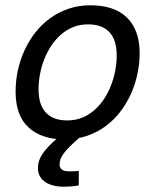

<svg xmlns="http://www.w3.org/2000/svg" viewBox="-20 -519 590 727"><path d="M225.1 8.8Q137.2 8.8 88.1 -36.4Q39.1 -81.5 39.1 -171.9Q39.1 -212.4 47.6 -252.2Q56.2 -292 72.8 -328.4Q89.4 -364.7 113.8 -396Q138.2 -427.2 169.9 -450.2Q201.7 -473.1 240 -486.1Q278.3 -499 323.2 -499Q367.2 -499 401.6 -487.5Q436 -476.1 459.7 -453.4Q483.4 -430.7 496.1 -396.7Q508.8 -362.8 508.8 -317.9Q508.8 -277.8 500.2 -238Q491.7 -198.2 475.1 -161.9Q458.5 -125.5 434.1 -94.2Q409.7 -63 378.2 -40Q346.7 -17.1 308.1 -4.2Q269.5 8.8 225.1 8.8ZM421.9 -309.1Q421.9 -368.2 394 -397.5Q366.2 -426.8 313 -426.8Q282.7 -426.8 256.8 -416.3Q231 -405.8 210.2 -387.5Q189.5 -369.1 173.6 -345Q157.7 -320.8 147.2 -293.7Q136.7 -266.6 131.3 -237.5Q126 -208.5 126 -181.2Q126 -122.1 153.8 -92.5Q181.6 -63 234.9 -63Q265.6 -63 291.3 -73.5Q316.9 -84 337.6 -102.3Q358.4 -120.6 374.3 -144.8Q390.1 -168.9 400.6 -196.3Q411.1 -223.6 416.5 -252.7Q421.9 -281.7 421.9 -309.1ZM278.3 183.1Q266.1 185.5 250.7 186.8Q235.4 188 223.1 188Q196.8 188 178 182.4Q159.2 176.8 147.2 167.2Q135.3 157.7 129.4 145Q123.5 132.3 123.5 118.2Q123.5 106 126.7 93.8Q129.9 81.5 138.4 67.4Q147 53.2 162.4 36.9Q177.7 20.5 202.1 0H283.2Q258.8 21 243.7 36.4Q228.5 51.8 220 63.7Q211.4 75.7 208.5 85.4Q205.6 95.2 205.6 105Q205.6 114.7 213.6 122.3Q221.7 129.9 244.1 129.9Q251 129.9 260.5 129.4Q270 128.9 278.3 127.9Z"/></svg>

Font: Code New Roman
Style: Italic
Weight: 400
Italic angle: -11°
Monospace: yes
Designer: Sam Radian
Foundry: Code New Roman
Version: Version 1.508 October 19, 2014